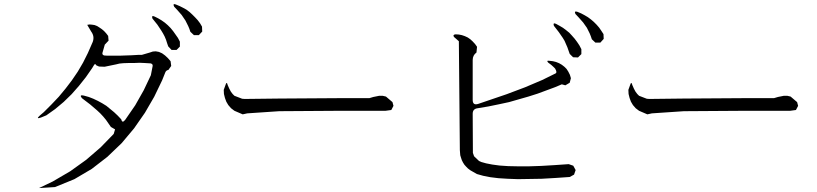

<svg xmlns="http://www.w3.org/2000/svg" viewBox="-20 -908 4040 949"><path d="M172.9 21.5 240.2 -10.7 327.1 -61.5 406.2 -118.2 477.5 -179.7 542 -246.1 548.8 -268.6 528.3 -280.3 503.9 -315.4 490.2 -332 475.6 -347.7 460 -362.3 425.8 -391.6 384.8 -422.9Q370.1 -441.4 394.5 -435.5L418.9 -428.7L441.4 -419.9L463.9 -409.2L485.4 -397.5L505.9 -384.8L543.9 -353.5L561.5 -336.9L579.1 -318.4Q584 -296.9 598.6 -315.4L648.4 -387.7L690.4 -461.9L725.6 -536.1L734.4 -581.1Q736.3 -591.8 724.6 -594.7L709 -595.7L691.4 -596.7L669.9 -597.7L645.5 -596.7H620.1L589.8 -595.7L570.3 -593.8L553.7 -589.8L497.1 -578.1L469.7 -579.1L456.1 -585Q450.2 -596.7 444.3 -585.9L435.5 -571.3L404.3 -526.4L370.1 -483.4L334 -442.4L294.9 -404.3L252.9 -369.1L209 -337.9L182.6 -327.1Q155.3 -317.4 176.8 -336.9L196.3 -353.5L234.4 -391.6L270.5 -429.7L303.7 -469.7L335 -510.7L364.3 -553.7L390.6 -598.6L414.1 -645.5L438.5 -701.2Q448.2 -728.5 430.7 -752L411.1 -785.2L422.9 -787.1L434.6 -786.1L447.3 -784.2L460 -779.3L470.7 -772.5L482.4 -764.6L494.1 -754.9L504.9 -743.2L514.6 -730.5L516.6 -707L498 -687.5L486.3 -646.5Q484.4 -636.7 495.1 -633.8L509.8 -632.8H527.3H547.9H572.3L599.6 -633.8L629.9 -634.8L662.1 -636.7H680.7L720.7 -648.4L735.4 -653.3L750 -654.3L765.6 -651.4L781.2 -644.5L795.9 -633.8L809.6 -621.1L823.2 -605.5L826.2 -582L812.5 -562.5Q800.8 -560.5 796.9 -549.8L781.2 -510.7L742.2 -429.7L696.3 -350.6L642.6 -273.4L581.1 -200.2L510.7 -132.8L433.6 -73.2L347.7 -22.5L252 16.6ZM800.8 -710.9 793.9 -727.5 786.1 -742.2 777.3 -756.8 757.8 -786.1 733.4 -816.4Q727.5 -834 744.1 -826.2L761.7 -817.4L778.3 -807.6L794.9 -795.9L809.6 -783.2L823.2 -769.5L835.9 -753.9L847.7 -737.3L859.4 -720.7L869.1 -702.1V-677.7L852.5 -661.1H828.1L811.5 -678.7L805.7 -695.3ZM910.2 -779.3 896.5 -806.6 877.9 -834 855.5 -859.4 840.8 -875Q832 -892.6 849.6 -885.7L868.2 -877.9L885.7 -869.1L901.4 -860.4L917 -848.6L930.7 -835.9L944.3 -822.3L957 -808.6L968.8 -793L978.5 -776.4L979.5 -752L962.9 -734.4H938.5L920.9 -751L916 -765.6Z M1189.5 -418.9 1359.4 -420.9 1661.1 -422.9H1805.7L1825.2 -428.7L1839.8 -431.6L1854.5 -434.6H1871.1L1887.7 -430.7L1919.9 -403.3L1924.8 -384.8L1914.1 -364.3L1885.7 -360.4H1661.1L1360.4 -358.4L1202.1 -347.7L1179.7 -342.8L1138.7 -360.4L1122.1 -373L1108.4 -388.7L1098.6 -405.3L1091.8 -423.8L1086.9 -443.4L1085.9 -463.9L1094.7 -488.3Q1100.6 -507.8 1105.5 -487.3L1113.3 -469.7L1121.1 -455.1L1129.9 -443.4L1138.7 -434.6L1176.8 -419.9Z M2657.2 -24.4 2595.7 -23.4 2540 -22.5 2489.3 -24.4 2443.4 -27.3 2403.3 -32.2 2368.2 -39.1 2336.9 -47.9 2304.7 -66.4 2293 -75.2 2284.2 -84 2275.4 -93.8 2268.6 -104.5 2262.7 -116.2 2258.8 -127.9 2254.9 -140.6 2253.9 -153.3 2252.9 -166 2248 -704.1 2239.3 -711.9 2223.6 -725.6Q2216.8 -737.3 2232.4 -738.3L2248 -737.3L2262.7 -734.4L2277.3 -729.5L2292 -722.7L2304.7 -713.9L2316.4 -703.1L2328.1 -690.4L2337.9 -676.8L2335 -648.4Q2316.4 -634.8 2316.4 -611.3V-414.1Q2316.4 -385.7 2343.8 -394.5L2484.4 -442.4L2575.2 -476.6L2660.2 -512.7L2725.6 -544.9Q2735.4 -549.8 2723.6 -569.3L2714.8 -578.1L2705.1 -586.9L2689.5 -598.6Q2678.7 -610.4 2696.3 -607.4L2712.9 -605.5L2728.5 -601.6L2743.2 -595.7L2756.8 -587.9L2769.5 -578.1L2780.3 -567.4L2789.1 -553.7L2796.9 -538.1L2801.8 -521.5L2795.9 -499L2774.4 -486.3L2756.8 -491.2L2724.6 -477.5L2637.7 -445.3L2591.8 -430.7L2496.1 -403.3L2446.3 -392.6L2393.6 -381.8L2340.8 -373Q2316.4 -370.1 2316.4 -345.7L2317.4 -152.3L2323.2 -135.7L2347.7 -112.3L2358.4 -107.4L2382.8 -100.6L2413.1 -94.7L2449.2 -89.8L2492.2 -86.9L2540 -85.9H2594.7L2654.3 -87.9L2719.7 -91.8L2791 -96.7L2813.5 -88.9L2825.2 -67.4L2817.4 -44.9L2795.9 -33.2L2724.6 -28.3ZM2784.2 -674.8 2777.3 -690.4 2770.5 -706.1 2761.7 -720.7 2742.2 -749 2717.8 -780.3Q2711.9 -797.9 2728.5 -790L2746.1 -780.3L2762.7 -770.5L2778.3 -758.8L2793.9 -746.1L2806.6 -732.4L2820.3 -716.8L2832 -701.2L2843.8 -683.6L2853.5 -665V-640.6L2836.9 -624L2812.5 -625L2795.9 -641.6L2790 -658.2ZM2894.5 -743.2 2880.9 -770.5 2862.3 -796.9 2839.8 -822.3 2824.2 -838.9Q2816.4 -855.5 2834 -849.6L2852.5 -841.8L2869.1 -833L2885.7 -823.2L2901.4 -811.5L2915 -799.8L2928.7 -786.1L2941.4 -771.5L2952.1 -755.9L2962.9 -739.3L2963.9 -715.8L2947.3 -697.3H2922.9L2905.3 -713.9L2900.4 -728.5Z M3189.5 -418.9 3359.4 -420.9 3661.1 -422.9H3805.7L3825.2 -428.7L3839.8 -431.6L3854.5 -434.6H3871.1L3887.7 -430.7L3919.9 -403.3L3924.8 -384.8L3914.1 -364.3L3885.7 -360.4H3661.1L3360.4 -358.4L3202.1 -347.7L3179.7 -342.8L3138.7 -360.4L3122.1 -373L3108.4 -388.7L3098.6 -405.3L3091.8 -423.8L3086.9 -443.4L3085.9 -463.9L3094.7 -488.3Q3100.6 -507.8 3105.5 -487.3L3113.3 -469.7L3121.1 -455.1L3129.9 -443.4L3138.7 -434.6L3176.8 -419.9Z"/></svg>

Font: B2 Hana
Style: Regular
Weight: 500
Version: 2020-08-05; (max)